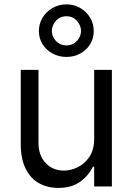

<svg xmlns="http://www.w3.org/2000/svg" viewBox="-20 -873 621 899"><path d="M420.9 -222.7V-545.9H503.9V0H420.9V-92.8H415Q395.5 -51.3 355.2 -22Q314.9 7.3 252.9 6.8Q201.7 6.8 162.1 -15.4Q122.6 -37.6 99.9 -83.5Q77.1 -129.4 77.1 -199.2V-545.9H160.2V-204.1Q160.2 -145 194.1 -109.4Q228 -73.7 280.3 -74.2Q311.5 -74.2 344 -90.1Q376.5 -106 398.7 -138.9Q420.9 -171.9 420.9 -222.7ZM291 -606.4Q254.9 -606.4 225.6 -622.6Q196.3 -638.7 179.2 -666Q162.1 -693.4 162.1 -727.5Q162.1 -761.7 179.2 -790Q196.3 -818.4 225.6 -835.4Q254.9 -852.5 291 -852.5Q327.1 -852.5 356.2 -835.4Q385.3 -818.4 402.1 -790Q418.9 -761.7 418.9 -727.5Q418.9 -693.4 402.1 -666Q385.3 -638.7 356.2 -622.6Q327.1 -606.4 291 -606.4ZM291 -660.2Q320.8 -660.6 340.1 -681.4Q359.4 -702.1 359.4 -727.5Q359.4 -753.9 340.1 -775.4Q320.8 -796.9 291 -796.9Q261.2 -796.9 241.9 -775.4Q222.7 -753.9 222.7 -727.5Q222.7 -702.1 241.9 -681.4Q261.2 -660.6 291 -660.2Z"/></svg>

Font: Inter
Style: Regular
Weight: 400
Designer: Rasmus Andersson
Foundry: rsms
Version: Version 4.000;git-8c9346024